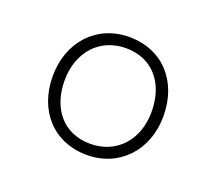

<svg xmlns="http://www.w3.org/2000/svg" viewBox="-75 -609 650 577"><g transform="rotate(20 250.0 -320.5)"><path d="M250 -132C353 -132 427 -210 427 -320C427 -432 356 -509 250 -509C146 -509 73 -430 73 -320C73 -209 144 -132 250 -132ZM248 -167C163 -167 111 -229 111 -320C111 -411 168 -474 252 -474C336 -474 389 -413 389 -320C389 -230 332 -167 248 -167Z"/></g></svg>

Font: Noto Sans Devanagari UI SemiCondensed ExtraLight
Style: Regular
Weight: 200
Width: 4
Designer: Jelle Bosma - Monotype Design Team
Foundry: Monotype Imaging Inc.
Version: Version 2.004